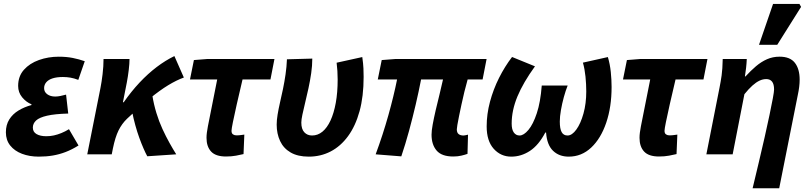

<svg xmlns="http://www.w3.org/2000/svg" viewBox="-20 -803 4221 999"><path d="M181.6 12Q133.5 12 94.5 -2.8Q55.6 -17.6 33.1 -45.9Q10.6 -74.2 10.6 -114.5Q10.6 -153.2 28.2 -181.4Q45.8 -209.6 76.2 -228Q106.6 -246.4 143.7 -256.4V-260.4Q116.3 -271.4 95.3 -296.7Q74.4 -322 74.4 -356Q74.4 -406.2 104.4 -439.9Q134.3 -473.5 182.8 -490.8Q231.2 -508 285.8 -508Q325.5 -508 358.5 -501.5Q391.5 -494.9 421 -484.5L387.4 -387.4Q365 -395.9 346.1 -399.1Q327.2 -402.3 307 -402.3Q275.8 -402.3 254.1 -395.4Q232.5 -388.6 221 -375.3Q209.5 -362 209.5 -344.4Q209.5 -324.4 225.9 -312.6Q242.2 -300.7 267.2 -300.7Q280.5 -300.7 294.5 -303.7Q308.4 -306.7 323.8 -310.7L335 -212.2Q265.3 -210.3 225 -201Q184.7 -191.8 167.8 -176.1Q150.9 -160.5 150.9 -139Q150.9 -116.6 170.1 -105.4Q189.3 -94.2 221.2 -94.2Q241.3 -94.2 260.6 -98.4Q280 -102.7 299.4 -110.7Q318.9 -118.6 338.9 -130.8L388.5 -46Q354.1 -24.6 321.5 -12.1Q289 0.4 254.8 6.2Q220.7 12 181.6 12Z M434 0 502.7 -345.2Q508.7 -375 513.7 -416.7Q518.7 -458.4 518.7 -496.1H653.9Q653.9 -472.7 649.9 -439.2Q645.9 -405.6 639.9 -374L619.6 -270.8H623.6Q663.2 -327.6 706.4 -373.6Q749.7 -419.6 795.3 -454.2Q841 -488.8 887.4 -511.3L936.6 -399.6Q898.6 -386 855 -359.5Q811.5 -333 759 -290.2Q706.5 -247.4 641 -185.2Q614.3 -159.7 596.9 -124.6Q579.5 -89.5 567.4 -30.4L561.4 0ZM746.3 10.1Q737 -6.9 726.5 -31.2Q715.9 -55.5 704.9 -85.7Q693.9 -116 684.1 -151.3Q674.3 -186.5 666.6 -226.3L772.7 -306.2Q780.2 -259.4 793.8 -215.1Q807.3 -170.8 825.4 -131.6Q843.5 -92.4 862.3 -58.8Q881 -25.3 897 0Z M1155.8 11.3Q1102.2 11.3 1078.3 -14.6Q1054.5 -40.5 1054.5 -85.7Q1054.5 -98.9 1056.4 -113.3Q1058.3 -127.7 1061.8 -146.3L1110.1 -389.4H968.5L988.9 -490.5L1059.5 -496.1H1408L1387.2 -389.4H1241.9Q1224.5 -316.8 1211.8 -259.9Q1199 -203 1191.8 -167.4Q1184.6 -131.8 1184.6 -122.6Q1184.6 -109 1192.2 -103.9Q1199.8 -98.7 1209.6 -98.7Q1223.3 -98.7 1232.9 -100.2Q1242.5 -101.7 1251.3 -102.7L1247.1 -1.3Q1231.4 2.5 1208.2 6.9Q1184.9 11.3 1155.8 11.3Z M1586.8 12Q1529.4 12 1492.3 -9.6Q1455.1 -31.2 1437.4 -69.2Q1419.6 -107.2 1419.6 -154.4Q1419.6 -177.7 1424.4 -206.8Q1429.2 -236 1436.9 -269.7Q1444.7 -303.5 1452.5 -340.5Q1460.2 -377.6 1465.8 -416.4Q1471.4 -455.2 1473 -494.5L1604.9 -498.1Q1604.9 -461.6 1599.2 -422.3Q1593.5 -382.9 1584.9 -343.3Q1576.3 -303.8 1567.7 -268.7Q1559.2 -233.6 1553.5 -206.8Q1547.8 -180 1547.8 -165.3Q1547.8 -131.3 1563.4 -114.7Q1579 -98 1603.7 -98Q1633.5 -98 1657.8 -118Q1682 -138 1699.7 -176Q1717.3 -214 1727.1 -267.9Q1736.9 -321.8 1736.9 -389.4Q1736.9 -410.1 1735.5 -433.6Q1734 -457 1731.5 -476.7L1865 -506.1Q1870 -471.2 1871 -447.4Q1872 -423.5 1872 -402.8Q1872 -301.5 1850.8 -224.3Q1829.5 -147.1 1790.9 -94.5Q1752.4 -41.9 1700.4 -14.9Q1648.4 12 1586.8 12Z M2338.3 11.3Q2278.3 11.3 2251.9 -19.5Q2225.4 -50.3 2225.4 -102.4Q2225.4 -122.6 2231.4 -155.6Q2237.5 -188.7 2246.8 -228.9Q2256.2 -269.1 2266.6 -310.6Q2277 -352.2 2285 -389.4H2170.9Q2159 -327.9 2143 -259.2Q2126.9 -190.6 2108.1 -121.3Q2089.2 -52 2068 10.6L1934.6 0Q1972.2 -101.7 2000.7 -203.2Q2029.1 -304.7 2046 -389.4H1945.6L1966.1 -490.5L2038.4 -496.1H2511.8L2491 -389.4H2413.2Q2404.5 -358.9 2396.2 -325.2Q2387.9 -291.6 2381 -258.7Q2374 -225.8 2368.4 -198.6Q2362.8 -171.3 2359.8 -153.3Q2356.9 -135.3 2356.9 -130.3Q2356.9 -112.6 2366.3 -105.3Q2375.7 -97.9 2392.1 -97.9Q2397.1 -97.9 2402.4 -99.4Q2407.8 -100.9 2415.1 -102.3L2412.5 -2.5Q2399.9 2.2 2380.9 6.7Q2361.8 11.3 2338.3 11.3Z M2640.2 12Q2585.5 12 2548.8 -28.9Q2512.2 -69.7 2512.2 -145.5Q2512.2 -208.9 2529.4 -273.4Q2546.7 -338 2576.6 -397.7Q2606.6 -457.3 2644.3 -506.5L2763.5 -457.9Q2702.2 -373.2 2672.2 -301Q2642.3 -228.8 2642.3 -159.8Q2642.3 -128.9 2653.5 -113.5Q2664.7 -98 2683.4 -98Q2705 -98 2729.5 -127.1Q2754 -156.2 2773.1 -213.9Q2792.2 -271.6 2798.8 -357.9H2933.6Q2923.2 -332.1 2913.8 -298Q2904.5 -264 2898.6 -230.1Q2892.7 -196.2 2892.7 -170.7Q2892.7 -133 2902.4 -115.5Q2912 -98 2933 -98Q2956.4 -98 2978.9 -129.1Q3001.4 -160.2 3015.9 -212.4Q3030.4 -264.6 3030.4 -327.3Q3030.4 -364.7 3026.4 -404.3Q3022.4 -443.9 3013 -477.1L3142.8 -506.1Q3153.8 -469.5 3158 -428.7Q3162.2 -387.8 3162.2 -350.7Q3162.2 -246.4 3134.2 -164.3Q3106.2 -82.2 3056.1 -35.1Q3006 12 2939.3 12Q2889 12 2857.4 -18.6Q2825.8 -49.2 2821.3 -113.5H2817.3Q2782.7 -47.6 2737.2 -17.8Q2691.7 12 2640.2 12Z M3408.8 11.3Q3355.2 11.3 3331.3 -14.6Q3307.5 -40.5 3307.5 -85.7Q3307.5 -98.9 3309.4 -113.3Q3311.3 -127.7 3314.8 -146.3L3363.1 -389.4H3221.5L3241.9 -490.5L3312.5 -496.1H3661L3640.2 -389.4H3494.9Q3477.5 -316.8 3464.8 -259.9Q3452 -203 3444.8 -167.4Q3437.6 -131.8 3437.6 -122.6Q3437.6 -109 3445.2 -103.9Q3452.8 -98.7 3462.6 -98.7Q3476.3 -98.7 3485.9 -100.2Q3495.5 -101.7 3504.3 -102.7L3500.1 -1.3Q3484.4 2.5 3461.2 6.9Q3437.9 11.3 3408.8 11.3Z M3895.9 176.7Q3912.1 109.5 3928.2 41.5Q3944.3 -26.6 3958.7 -89.7Q3973.1 -152.9 3983.9 -205Q3994.7 -257.2 4001.2 -291.7Q4007.6 -326.1 4007.6 -337.2Q4007.6 -365.3 3997.1 -378.4Q3986.7 -391.5 3966.9 -391.5Q3949.2 -391.5 3931.8 -383.3Q3914.3 -375.1 3895 -357.9Q3875.6 -340.6 3853.2 -312.8L3792.1 0H3655.3L3724 -348.1Q3730 -377.9 3734.7 -410.6Q3739.4 -443.4 3740.4 -496.1H3865.6Q3864.6 -472.7 3861.9 -449.2Q3859.2 -425.7 3855.9 -405.2H3858.7Q3886.5 -435.5 3913.6 -458.5Q3940.8 -481.5 3970.8 -494.8Q4000.8 -508.1 4036.4 -508.1Q4090.9 -508.1 4115.8 -476.2Q4140.7 -444.4 4140.7 -388.6Q4140.7 -370.9 4138.3 -351Q4135.9 -331 4130.9 -308L4034.3 176.7ZM3929.2 -569.9 4002.4 -782.7H4139.5L4148.1 -767.2L4024.1 -569.9Z"/></svg>

Font: Source Sans 3
Style: Italic
Weight: 200
Italic angle: -11°
Designer: Paul D. Hunt
Foundry: Adobe
Version: Version 3.046;hotconv 1.0.118;makeotfexe 2.5.65603